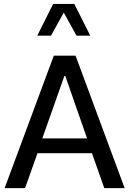

<svg xmlns="http://www.w3.org/2000/svg" viewBox="-20 -975 669 995"><path d="M456.5 -181.2 520.5 0H626L371.6 -686.5H258.8L3.9 0H109.9L174.3 -181.2ZM318.4 -581.1 431.2 -257.8H199.2L313.5 -581.1ZM365.2 -954.6H255.4L172.9 -790H244.1L310.5 -909.7L376.5 -790H447.8Z"/></svg>

Font: Estedad Medium
Style: Regular
Weight: 500
Designer: Amin Abedi
Version: Version 7.3